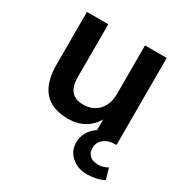

<svg xmlns="http://www.w3.org/2000/svg" viewBox="-164 -634 924 965"><g transform="rotate(30 298.0 -151.5)"><path d="M570 180Q527 202 473 202Q417 202 382 170Q346 139 346 89Q346 56 362 30Q376 4 406 -16V-78Q382 -36 342 -14Q302 8 250 8Q65 8 65 -200V-505H189V-199Q189 -144 212 -118Q235 -92 281 -92Q336 -92 369 -128Q402 -164 402 -224V-505H528V0H520Q481 0 456 20Q431 39 431 73Q431 101 448 116Q464 132 496 132Q524 132 552 117Z"/></g></svg>

Font: PRinguin Sans
Style: Bold
Weight: 700
Designer: Vernon Adams
Foundry: Vernon Adams
Version: ""